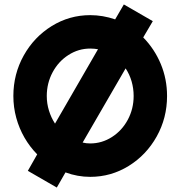

<svg xmlns="http://www.w3.org/2000/svg" viewBox="-20 -781 810 862"><path d="M105 -14 147 -88Q114 -121.5 90 -163Q66 -204.5 53 -252Q40 -299.5 40 -350Q40 -448.5 86.5 -531.8Q133 -615 212.2 -664Q291.5 -713 385 -713Q441.5 -713 497 -694L536 -761L666 -686L623 -613Q673.5 -561.5 701.8 -493.8Q730 -426 730 -350Q730 -251.5 683.5 -168.2Q637 -85 557.8 -36Q478.5 13 385 13Q328 13 274 -7L235 61ZM420 -560Q411.5 -561.5 402.8 -562.2Q394 -563 385 -563Q332.5 -563 287.5 -534.2Q242.5 -505.5 216.2 -456.5Q190 -407.5 190 -350Q190 -316 199.8 -284.5Q209.5 -253 227 -226ZM385 -137Q437.5 -137 482.5 -165.8Q527.5 -194.5 553.8 -243.5Q580 -292.5 580 -350Q580 -384 570.8 -415.8Q561.5 -447.5 544 -474L351 -141Q359 -139 367.5 -138Q376 -137 385 -137Z"/></svg>

Font: Urbanist
Style: Regular
Weight: 400
Designer: Corey Hu
Foundry: Corey Hu
Version: Version 1.2; befe77262ef67d88f1d94aa3d2e49ef1327b4483